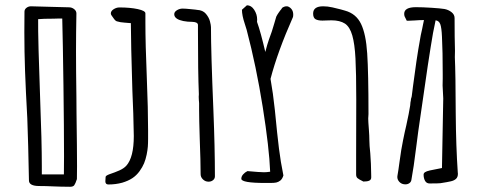

<svg xmlns="http://www.w3.org/2000/svg" viewBox="-20 -695 1832 735"><path d="M274.9 -58.1Q274.9 -23.4 274.4 -9.8V-9.3Q268.6 8.3 264.2 14.2Q259.8 20 248.5 20Q229 20 213.1 19.5Q197.3 19 186 18.6Q155.3 17.1 130.4 17.1Q90.3 17.1 90.8 -4.9Q90.3 -39.1 87.9 -135Q85.4 -231 84.5 -242.2Q78.6 -348.6 75.9 -422.9Q73.2 -497.1 73.2 -571.3Q73.2 -623 73.7 -650.4Q73.7 -659.2 81.3 -665Q88.9 -670.9 98.6 -670.9L171.4 -668.9L244.1 -667Q254.9 -667 263.7 -660.2Q272.5 -653.3 272.5 -643.6Q271 -568.8 271 -499.5Q271 -425.8 272.5 -323.7L272.9 -262.7Q274.9 -121.6 274.9 -58.1ZM225.1 -96.7Q225.1 -201.2 222.9 -367.9Q220.7 -534.7 218.3 -624H201.7Q194.3 -623.5 185.1 -623.5Q143.6 -623.5 126 -621.6Q125.5 -586.9 127.7 -502.2Q129.9 -417.5 133.8 -313.5Q140.1 -153.8 140.1 -58.6V-27.3H224.6V-28.8Q225.1 -45.9 225.1 -96.7Z M542 -397.5Q536.6 -526.9 536.6 -607.9V-644Q536.6 -653.8 507.3 -660.2Q478 -666.5 437 -666.5Q425.8 -666.5 415 -659.7Q404.3 -652.8 404.3 -643.6Q404.3 -639.6 407.2 -635.7Q409.2 -633.3 415.5 -624Q421.9 -614.7 427.7 -613.3Q439.9 -609.4 456.5 -608.4L468.3 -607.4L481 -606.4V-602.1Q481 -536.6 486.8 -346.7L490.2 -260.7Q492.2 -194.3 492.2 -174.3Q492.2 -92.3 463.4 -60.5Q454.1 -50.3 437.3 -42.7Q420.4 -35.2 398.4 -27.8Q384.3 -22.5 384.3 -17.6Q384.3 -12.7 383.8 -9.3Q383.3 -5.4 383.3 -1Q383.3 11.2 395 11.2Q422.9 11.2 447.8 4.4Q470.7 -2.4 486.6 -12.9Q502.4 -23.4 514.2 -39.6Q525.4 -55.2 531.5 -69.8Q537.6 -84.5 541.5 -103.5Q544.9 -120.6 545.9 -133.3Q546.9 -146 546.9 -163.1V-196.3Q546.9 -275.9 542 -397.5Z M802.7 -20Q802.7 -11.2 795.7 -5.4Q788.6 0.5 778.3 0.5Q766.1 0.5 757.1 -8.1Q748 -16.6 748 -28.3Q748 -75.7 744.6 -164.6Q742.2 -239.7 742.2 -273.4V-300.3L741.2 -312.5Q740.7 -317.9 740.7 -324.7Q740.7 -330.6 741.2 -332V-336.4Q737.8 -418 737.8 -574.2V-599.6Q737.3 -610.4 717.3 -611.3Q697.3 -611.3 681.6 -614.5Q666 -617.7 657.2 -623.5Q647 -630.4 647 -640.6Q647 -649.4 657.2 -655.8Q667.5 -662.1 678.7 -662.1Q689.9 -662.1 707.5 -660.2L727.5 -658.2L734.4 -657.2Q756.3 -656.2 768.1 -642.3Q779.8 -628.4 783.7 -613.5Q787.6 -598.6 787.6 -591.3Q787.6 -496.1 796.9 -272.9Q802.7 -129.9 802.7 -20Z M1102.5 -639.6Q1102.5 -633.3 1101.6 -629.9Q1042.5 -496.6 1015.6 -393.1Q1025.4 -338.4 1032.2 -273.9Q1041.5 -177.2 1047.9 -126.5Q1054.2 -75.7 1064.9 -23.4Q1061 -10.3 1053.2 -3.9Q1045.4 2 1037.6 3.7Q1029.8 5.4 1014.2 5.4H995.6Q903.8 5.4 903.8 -10.7Q903.8 -19.5 910.6 -27.3Q917.5 -35.2 927.2 -40Q975.1 -35.6 990.7 -35.6Q1000.5 -35.6 1014.2 -37.6Q1010.7 -128.4 985.8 -285.2Q960.9 -441.9 924.3 -580.6L917 -604Q906.2 -636.2 906.2 -657.7L925.3 -674.8Q941.9 -674.8 953.1 -657.5Q964.4 -640.1 964.4 -620.1Q964.4 -612.8 963.9 -611.3Q978 -572.3 995.6 -496.1Q1002.9 -524.9 1009.8 -544.4Q1015.1 -557.6 1020.3 -573.7Q1025.4 -589.8 1026.9 -595.2Q1029.3 -602.1 1031.2 -609.4Q1034.7 -623 1037.6 -631.3Q1041.5 -639.2 1046.4 -646Q1051.3 -652.8 1052.7 -654.8Q1058.1 -660.6 1060.1 -665Q1068.8 -670.9 1076.7 -670.9Q1080.1 -670.9 1082 -670.4Q1091.8 -666.5 1097.2 -658.4Q1102.5 -650.4 1102.5 -639.6Z M1371.1 0Q1353 -8.8 1348.1 -13.4Q1343.3 -18.1 1343.3 -27.3V-100.1L1343.8 -314.9Q1343.8 -415.5 1340.8 -471.2Q1337.9 -526.9 1328.6 -559.3Q1319.3 -591.8 1300.8 -604.5Q1281.2 -617.2 1249 -617.2L1230.5 -616.7Q1225.1 -616.2 1214.4 -616.2Q1196.8 -616.2 1187.7 -621.6Q1178.7 -627 1178.7 -643.1Q1178.7 -670.9 1217.3 -670.9Q1233.9 -670.9 1252.7 -666.7Q1271.5 -662.6 1284.7 -658.9Q1297.9 -655.3 1300.8 -654.3Q1343.3 -642.6 1362.1 -603.5Q1380.9 -564.5 1385.7 -490.5Q1390.6 -416.5 1390.6 -258.3Q1390.6 -253.4 1390.1 -249.5Q1389.6 -246.1 1389.6 -241.2Q1389.6 -230 1392.1 -199.2Q1394 -174.3 1394 -157.7Q1394 -139.2 1397.5 -107.9Q1398.9 -93.3 1399.9 -67.9Q1400.9 -42.5 1400.9 -28.3Q1400.9 -26.4 1401.1 -16.8Q1401.4 -7.3 1394 -3.7Q1386.7 0 1371.1 0Z M1732.9 -29.8Q1732.9 -17.1 1725.8 -10.5Q1718.8 -3.9 1706.3 -1Q1693.8 2 1666 6.3Q1659.2 7.3 1624.5 7.3Q1612.8 7.3 1607.2 -2.7Q1601.6 -12.7 1601.6 -26.4Q1601.6 -32.2 1607.2 -35.9Q1612.8 -39.6 1625.5 -42.5Q1655.3 -48.8 1671.9 -51.8L1676.8 -318.4L1674.3 -367.7L1674.8 -394.5V-411.1Q1674.8 -498.5 1671.9 -554.7Q1670.4 -588.9 1665.5 -602.3Q1660.6 -615.7 1647.5 -617.2L1643.6 -597.7Q1638.2 -573.2 1637.7 -568.8Q1621.1 -474.1 1590.3 -255.4Q1580.1 -188 1573.7 -134.8Q1563.5 -52.2 1554.7 -5.4Q1553.2 2 1546.9 6.3Q1540.5 10.7 1532.2 10.7Q1528.3 10.7 1526.4 10.3Q1515.6 8.8 1508.3 0.7Q1501 -7.3 1501 -17.6Q1501 -21 1501.5 -22.5Q1504.9 -41 1509.3 -74.7Q1516.1 -125.5 1522.9 -157.7Q1529.8 -192.4 1535.2 -214.4Q1545.9 -262.7 1550.3 -291.5Q1551.3 -297.4 1551.3 -303.2Q1553.2 -310.5 1553.2 -315.4Q1553.7 -317.4 1554.2 -319.6Q1554.7 -321.8 1555.2 -322.3L1556.2 -326.7L1561 -364.7Q1568.4 -419.4 1574.2 -460.4Q1580.1 -501.5 1590.8 -560.5L1596.2 -585L1599.1 -599.6L1603 -618.2Q1585.9 -618.2 1567.4 -616.7Q1562 -616.7 1552 -616Q1542 -615.2 1537.1 -615.7Q1536.6 -617.7 1533.7 -622.6Q1530.8 -627.4 1529.1 -631.8Q1527.3 -636.2 1527.3 -642.1Q1527.3 -667.5 1572.3 -667.5Q1597.2 -667.5 1631.3 -665.3Q1665.5 -663.1 1681.2 -660.6Q1696.8 -657.7 1708.5 -648.4Q1720.2 -639.2 1720.2 -626Q1720.2 -549.3 1721.7 -500.5L1721.2 -476.1Q1724.1 -413.1 1724.6 -260.7Q1725.6 -134.3 1732.4 -35.2Q1732.9 -33.7 1732.9 -29.8Z"/></svg>

Font: Amatica SC
Style: Bold
Weight: 400
Designer: Vernon Adams, Ben Nathan
Foundry: newtypography
Version: Version 2.000